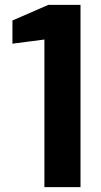

<svg xmlns="http://www.w3.org/2000/svg" viewBox="-20 -767 412 787"><path d="M162 0V-605L31 -588V-683L178 -747H310V0Z"/></svg>

Font: Exo Thin
Style: Bold
Weight: 700
Version: Version 2.000